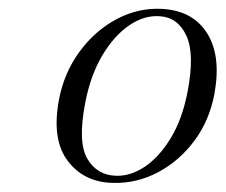

<svg xmlns="http://www.w3.org/2000/svg" viewBox="-20 -730 508 432"><path d="M345 -710Q414 -706 446 -655.2Q478 -604.5 462.5 -519Q451 -458 416.8 -412.5Q382.5 -367 334.8 -342Q287 -317 234.5 -318.5Q169.5 -319.5 132.8 -367.5Q96 -415.5 112.5 -505Q124 -566 158.8 -613.5Q193.5 -661 242.5 -687Q291.5 -713 345 -710ZM241.5 -334.5Q274 -333.5 306.2 -355.2Q338.5 -377 364.2 -419.2Q390 -461.5 402 -523.5Q418.5 -609 399.2 -650Q380 -691 339.5 -693.5Q304.5 -696 270.8 -673Q237 -650 210.5 -605.8Q184 -561.5 172 -500Q154.5 -410 176.5 -372.8Q198.5 -335.5 241.5 -334.5Z"/></svg>

Font: Fraunces 72pt S000 Light
Style: Italic
Weight: 300
Italic angle: -16°
Version: Version 1.000; ttfautohint (v1.8.3)